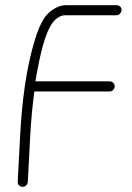

<svg xmlns="http://www.w3.org/2000/svg" viewBox="-20 -670 508 741"><path d="M433.1 -650H233.1C200.8 -650 167.8 -624.2 152.6 -603C135.9 -576.2 127.4 -557.5 115.1 -518C81.5 -409.4 64.7 -280.4 57.7 -146L48.3 32C47.8 42.6 56.8 51 67.3 51C77.9 51 86.8 42.6 87.3 32L96.7 -146C99.5 -200.8 105.3 -264.4 112.6 -317H402.6C413.2 -317 422.1 -325.4 422.6 -336C423.2 -346.6 415.2 -356 402.6 -356H116.6C117.7 -364.7 119.2 -373.3 121 -382C134 -450.3 150.1 -535 182.5 -582C190.6 -593.3 210.4 -611 229 -611H429C439.6 -611 448.5 -620.4 449 -631C449.6 -641.6 441.6 -650 429 -650Z"/></svg>

Font: Just Breathe
Style: Obl1
Weight: 400
Foundry: Cannot Into Space Fonts
Version: Version 0.72